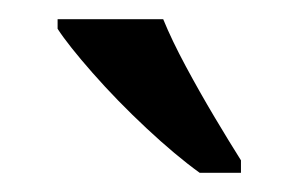

<svg xmlns="http://www.w3.org/2000/svg" viewBox="-20 -786 311 200"><path d="M188 -606Q163 -624 132.5 -652.5Q102 -681 76.5 -710Q51 -739 40 -756V-766H150Q159 -744 173.5 -717Q188 -690 203.5 -664Q219 -638 231 -619V-606Z"/></svg>

Font: Noto Serif Tamil Condensed Medium
Style: Italic
Weight: 500
Width: 3
Italic angle: -12°
Designer: Indian Type Foundry, Tom Grace, and the Monotype Design Team
Foundry: Monotype Imaging Inc.
Version: Version 2.003; ttfautohint (v1.8.4.7-5d5b)